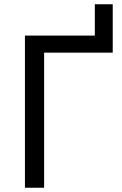

<svg xmlns="http://www.w3.org/2000/svg" viewBox="-20 -881 572 901"><path d="M509 -861V-634H187V0H97V-714H425V-861Z"/></svg>

Font: Noto Sans Historical
Style: Regular
Weight: 400
Designer: Monotype Design Team
Foundry: Monotype Imaging Inc.
Version: Version 2.013; ttfautohint (v1.8.4.7-5d5b)